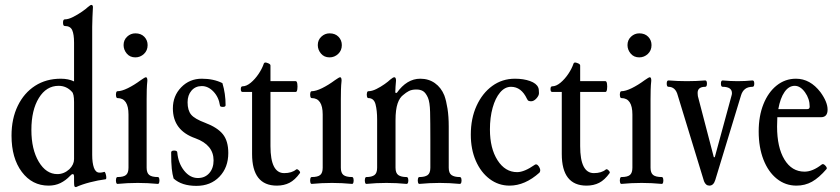

<svg xmlns="http://www.w3.org/2000/svg" viewBox="-20 -746 3424 783"><path d="M290 17Q284 17 283 11.5Q282 6 282 -7V-25Q282 -36 277 -36Q272 -36 266 -29Q248 -10 226.5 0.5Q205 11 178 11Q111 11 69 -45Q27 -101 27 -193Q27 -262 52.5 -314.5Q78 -367 123 -396Q168 -425 228 -425Q259 -425 282 -414V-572Q282 -606 274.5 -623Q267 -640 244 -640Q237 -640 237 -653.5Q237 -667 244 -667Q259 -667 278.5 -677Q298 -687 314.5 -698.5Q331 -710 337 -716Q349 -726 352 -726Q359 -726 359 -717Q358 -694 357 -675.5Q356 -657 356 -637V-114Q356 -82 363 -62Q370 -42 386 -42Q393 -42 397 -43Q401 -44 405 -45Q408 -46 410.5 -38.5Q413 -31 413.5 -23.5Q414 -16 411 -15Q380 -11 347 -2.5Q314 6 290 17ZM214 -36Q241 -36 263 -56Q282 -75 282 -97V-330Q282 -364 273 -372Q251 -396 219 -396Q169 -396 138.5 -346.5Q108 -297 108 -216Q108 -137 138 -86.5Q168 -36 214 -36Z M532 -512Q510 -512 497 -527.5Q484 -543 484 -562Q484 -583 498.5 -596.5Q513 -610 532 -610Q555 -610 568.5 -596Q582 -582 582 -562Q582 -540 567 -526Q552 -512 532 -512ZM459 4Q455 4 453.5 -3Q452 -10 453.5 -17Q455 -24 459 -24Q484 -24 494 -32.5Q504 -41 504 -62V-279Q504 -346 459 -346Q455 -346 453.5 -353Q452 -360 453.5 -367Q455 -374 459 -374Q476 -374 501.5 -386.5Q527 -399 554 -419Q571 -431 575 -431Q581 -431 581 -417Q579 -399 578.5 -380Q578 -361 578 -342V-62Q578 -41 588.5 -32.5Q599 -24 624 -24Q628 -24 629.5 -17Q631 -10 629.5 -3Q628 4 624 4Q603 2 582.5 1Q562 0 542 0Q521 0 500 1Q479 2 459 4Z M781 12Q721 12 688 -18Q683 -35 680.5 -58Q678 -81 678 -124Q678 -132 690 -132Q703 -132 703 -124Q707 -80 731 -50Q755 -20 787 -20Q816 -20 833.5 -40Q851 -60 851 -92Q851 -155 777 -182Q685 -214 685 -304Q685 -355 719 -390Q753 -425 803 -425Q851 -425 887 -407Q900 -364 900 -317Q900 -310 889 -310Q877 -310 877 -316Q872 -350 850.5 -372.5Q829 -395 803 -395Q777 -395 761 -376.5Q745 -358 745 -329Q745 -296 759.5 -278.5Q774 -261 817 -245Q867 -226 889 -198.5Q911 -171 911 -122Q911 -63 875 -25.5Q839 12 781 12Z M1109 11Q1008 11 1008 -118V-371H969Q962 -371 962 -382.5Q962 -394 969 -394Q985 -394 1002.5 -408.5Q1020 -423 1034.5 -444.5Q1049 -466 1056 -487Q1059 -494 1071 -489Q1083 -485 1083 -479V-415H1186Q1191 -415 1192.5 -404Q1194 -393 1192.5 -382Q1191 -371 1186 -371H1083V-150Q1083 -40 1139 -40Q1170 -40 1188 -55Q1192 -58 1199 -51Q1206 -44 1203 -40Q1183 -12 1160.5 -0.5Q1138 11 1109 11Z M1324 -512Q1302 -512 1289 -527.5Q1276 -543 1276 -562Q1276 -583 1290.5 -596.5Q1305 -610 1324 -610Q1347 -610 1360.5 -596Q1374 -582 1374 -562Q1374 -540 1359 -526Q1344 -512 1324 -512ZM1251 4Q1247 4 1245.5 -3Q1244 -10 1245.5 -17Q1247 -24 1251 -24Q1276 -24 1286 -32.5Q1296 -41 1296 -62V-279Q1296 -346 1251 -346Q1247 -346 1245.5 -353Q1244 -360 1245.5 -367Q1247 -374 1251 -374Q1268 -374 1293.5 -386.5Q1319 -399 1346 -419Q1363 -431 1367 -431Q1373 -431 1373 -417Q1371 -399 1370.5 -380Q1370 -361 1370 -342V-62Q1370 -41 1380.5 -32.5Q1391 -24 1416 -24Q1420 -24 1421.5 -17Q1423 -10 1421.5 -3Q1420 4 1416 4Q1395 2 1374.5 1Q1354 0 1334 0Q1313 0 1292 1Q1271 2 1251 4Z M1474 4Q1470 4 1468.5 -3Q1467 -10 1468.5 -17Q1470 -24 1474 -24Q1496 -24 1507 -32Q1518 -40 1518 -62V-259Q1518 -295 1511.5 -320.5Q1505 -346 1482 -346Q1478 -346 1476.5 -353Q1475 -360 1476.5 -367Q1478 -374 1482 -374Q1497 -374 1515 -383Q1533 -392 1548.5 -403Q1564 -414 1571 -421Q1583 -431 1588 -431Q1595 -431 1595 -417Q1594 -409 1593 -392Q1592 -375 1592 -368L1598 -367Q1639 -425 1694 -425Q1728 -425 1753.5 -407Q1779 -389 1792 -357Q1800 -335 1805 -303Q1810 -271 1810 -230V-62Q1810 -40 1821.5 -32Q1833 -24 1855 -24Q1860 -24 1861.5 -17Q1863 -10 1861.5 -3Q1860 4 1855 4Q1835 2 1814 1Q1793 0 1773 0Q1752 0 1731.5 1Q1711 2 1690 4Q1686 4 1684.5 -3Q1683 -10 1684.5 -17Q1686 -24 1690 -24Q1713 -24 1724 -32Q1735 -40 1735 -62V-176Q1735 -248 1734 -289Q1733 -330 1725 -348Q1716 -368 1705 -374.5Q1694 -381 1678 -381Q1659 -381 1647 -374.5Q1635 -368 1626 -360Q1610 -349 1601.5 -324Q1593 -299 1593 -256V-62Q1593 -40 1604.5 -32Q1616 -24 1638 -24Q1643 -24 1644.5 -17Q1646 -10 1644.5 -3Q1643 4 1638 4Q1618 2 1597.5 1Q1577 0 1556 0Q1535 0 1514.5 1Q1494 2 1474 4Z M2058 11Q2013 11 1977 -16Q1941 -43 1920.5 -90Q1900 -137 1900 -197Q1900 -263 1923.5 -314.5Q1947 -366 1987.5 -395.5Q2028 -425 2080 -425Q2115 -425 2141.5 -415.5Q2168 -406 2175 -389Q2178 -383 2178 -366Q2178 -356 2167.5 -344.5Q2157 -333 2146 -333Q2141 -333 2136.5 -334.5Q2132 -336 2129 -343Q2106 -392 2064 -392Q2039 -392 2019.5 -369Q2000 -346 1989 -306.5Q1978 -267 1978 -218Q1978 -141 2009 -92.5Q2040 -44 2089 -44Q2118 -44 2161 -74Q2167 -78 2173 -72.5Q2179 -67 2182 -58Q2185 -49 2180 -42Q2121 11 2058 11Z M2372 11Q2271 11 2271 -118V-371H2232Q2225 -371 2225 -382.5Q2225 -394 2232 -394Q2248 -394 2265.5 -408.5Q2283 -423 2297.5 -444.5Q2312 -466 2319 -487Q2322 -494 2334 -489Q2346 -485 2346 -479V-415H2449Q2454 -415 2455.5 -404Q2457 -393 2455.5 -382Q2454 -371 2449 -371H2346V-150Q2346 -40 2402 -40Q2433 -40 2451 -55Q2455 -58 2462 -51Q2469 -44 2466 -40Q2446 -12 2423.5 -0.5Q2401 11 2372 11Z M2587 -512Q2565 -512 2552 -527.5Q2539 -543 2539 -562Q2539 -583 2553.5 -596.5Q2568 -610 2587 -610Q2610 -610 2623.5 -596Q2637 -582 2637 -562Q2637 -540 2622 -526Q2607 -512 2587 -512ZM2514 4Q2510 4 2508.5 -3Q2507 -10 2508.5 -17Q2510 -24 2514 -24Q2539 -24 2549 -32.5Q2559 -41 2559 -62V-279Q2559 -346 2514 -346Q2510 -346 2508.5 -353Q2507 -360 2508.5 -367Q2510 -374 2514 -374Q2531 -374 2556.5 -386.5Q2582 -399 2609 -419Q2626 -431 2630 -431Q2636 -431 2636 -417Q2634 -399 2633.5 -380Q2633 -361 2633 -342V-62Q2633 -41 2643.5 -32.5Q2654 -24 2679 -24Q2683 -24 2684.5 -17Q2686 -10 2684.5 -3Q2683 4 2679 4Q2658 2 2637.5 1Q2617 0 2597 0Q2576 0 2555 1Q2534 2 2514 4Z M2873 11Q2858 11 2851 -7L2744 -357Q2735 -392 2706 -392Q2699 -392 2699 -405Q2699 -418 2706 -418Q2744 -415 2781 -415Q2819 -415 2856 -418Q2863 -418 2863 -405Q2863 -392 2856 -392Q2825 -392 2825 -367Q2825 -363 2825.5 -359.5Q2826 -356 2826 -354L2891 -105H2895L2963 -355Q2965 -361 2965 -366Q2965 -392 2927 -392Q2920 -392 2920 -405Q2920 -418 2927 -418Q2959 -415 2988 -415Q3019 -415 3049 -418Q3056 -418 3056 -405Q3056 -392 3049 -392Q3030 -392 3018.5 -383Q3007 -374 3002 -357L2897 -12Q2890 11 2873 11Z M3228 11Q3183 11 3148 -17Q3113 -45 3093.5 -95Q3074 -145 3074 -210Q3074 -273 3093.5 -321.5Q3113 -370 3147.5 -397.5Q3182 -425 3226 -425Q3284 -425 3326 -370Q3355 -330 3355 -299Q3355 -268 3328 -268H3150Q3149 -250 3149 -230Q3149 -145 3179 -95.5Q3209 -46 3261 -46Q3294 -46 3331 -75Q3337 -80 3345.5 -71Q3354 -62 3351 -57Q3320 -21 3291.5 -5Q3263 11 3228 11ZM3221 -396Q3197 -396 3179.5 -371Q3162 -346 3154 -301H3272Q3282 -301 3282 -311Q3282 -343 3263 -369.5Q3244 -396 3221 -396Z"/></svg>

Font: Junicode Two Beta Condensed
Style: Regular
Weight: 400
Width: 3
Designer: Peter S. Baker
Foundry: Briery Creek Software
Version: Version 1.053; ttfautohint (v1.8.4)